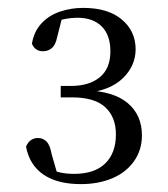

<svg xmlns="http://www.w3.org/2000/svg" viewBox="-20 -920 425 487"><path d="M185 -453Q126 -453 90.5 -477Q55 -501 46 -548Q51 -560 59 -565Q67 -570 76 -570Q89 -570 98 -561Q107 -552 111 -529L128 -470L101 -492Q117 -486 132.5 -482.5Q148 -479 168 -479Q220 -479 247 -505.5Q274 -532 274 -579Q274 -623 247 -648Q220 -673 163 -673H134V-702H160Q206 -702 233 -724Q260 -746 260 -790Q260 -831 238 -853Q216 -875 176 -875Q161 -875 145.5 -872Q130 -869 111 -862L139 -881L125 -826Q121 -806 111.5 -798Q102 -790 89 -790Q69 -790 61 -809Q66 -840 85 -860.5Q104 -881 132 -890.5Q160 -900 191 -900Q254 -900 289 -870.5Q324 -841 324 -795Q324 -753 291.5 -721.5Q259 -690 197 -684L195 -691Q268 -689 304 -658.5Q340 -628 340 -577Q340 -539 319.5 -510.5Q299 -482 264 -467.5Q229 -453 185 -453Z"/></svg>

Font: Noto Serif KR ExtraLight
Style: Regular
Weight: 400
Version: Version 2.002-H1;hotconv 1.1.0;makeotfexe 2.6.0